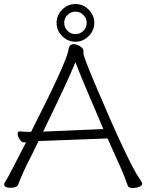

<svg xmlns="http://www.w3.org/2000/svg" viewBox="-20 -930 730 957"><path d="M450 -816Q450 -778 422 -750Q394 -722 356 -722Q318 -722 290 -750Q262 -778 262 -816Q262 -854 290 -882Q318 -910 356 -910Q394 -910 422 -882Q450 -854 450 -816ZM412 -816Q412 -839 395.5 -855.5Q379 -872 356 -872Q333 -872 316.5 -855.5Q300 -839 300 -816Q300 -793 316.5 -776.5Q333 -760 356 -760Q379 -760 395.5 -776.5Q412 -793 412 -816ZM135 -273Q311 -619 321 -680Q324 -699 331 -704.5Q338 -710 349 -710Q360 -710 378 -700Q396 -690 396 -676V-663Q396 -649 450 -520Q617 -124 678 -35Q689 -19 689 -15Q689 -5 674.5 1Q660 7 640.5 7Q621 7 617 -4Q601 -51 583 -91Q565 -131 549 -167Q533 -203 516 -240L172 -227Q156 -193 140 -161Q91 -67 71 -11Q65 6 33 6Q1 6 1 -10Q1 -17 5 -22.5Q9 -28 13.5 -36Q18 -44 28 -62.5Q38 -81 57 -118Q76 -155 110 -221L100 -220H99Q88 -220 78 -235.5Q68 -251 68 -263Q68 -275 78 -275H80Q98 -273 117 -273ZM495 -287Q384 -545 356 -620Q322 -535 195 -274Z"/></svg>

Font: LXGW WenKai Light
Style: Regular
Weight: 300
Designer: LXGW / Fontworks Inc.
Foundry: LXGW / Fontworks Inc.
Version: Version 1.501; October 10, 2024